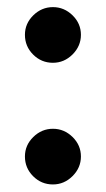

<svg xmlns="http://www.w3.org/2000/svg" viewBox="-20 -512 291 526"><path d="M125 -6.7Q93.3 -6.7 70.8 -29.2Q48.3 -51.7 48.3 -83.3Q48.3 -114.2 71.2 -136.7Q94.2 -159.2 125 -159.2Q155.8 -159.2 178.8 -136.7Q201.7 -114.2 201.7 -83.3Q201.7 -52.5 178.8 -29.6Q155.8 -6.7 125 -6.7ZM125 -340Q93.3 -340 70.8 -362.5Q48.3 -385 48.3 -416.7Q48.3 -447.5 71.2 -470Q94.2 -492.5 125 -492.5Q155.8 -492.5 178.8 -470Q201.7 -447.5 201.7 -416.7Q201.7 -385.8 178.8 -362.9Q155.8 -340 125 -340Z"/></svg>

Font: 0xA000
Style: Bold
Weight: 700
Version: Version 0.1